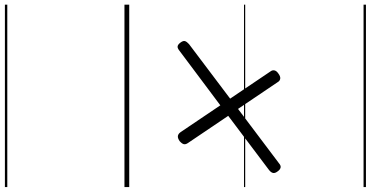

<svg xmlns="http://www.w3.org/2000/svg" viewBox="-394 -656 1550 803"><g transform="rotate(90 381.5 -255.0)"><path d="M571 -231Q558 -222 549 -223.5Q540 -225 533 -235L421 -401L190 -228Q181 -221 173.5 -222.5Q166 -224 158 -235Q150 -246 152.5 -253.5Q155 -261 165 -270L393 -442L279 -611Q273 -619 275 -627.5Q277 -636 287 -643Q300 -653 309.5 -651.5Q319 -650 324 -641L436 -475L663 -646Q673 -655 681.5 -653Q690 -651 697 -641Q705 -631 704 -622.5Q703 -614 692 -605L465 -434L579 -265Q585 -256 583.5 -248.5Q582 -241 571 -231ZM0 490H763V500H0ZM0 -20H763V0H0ZM0 -505H763V-500H0ZM0 -1010H763V-1000H0Z"/></g></svg>

Font: Playwrite RO Guides
Style: Regular
Weight: 400
Designer: Veronika Burian, José Scaglione
Foundry: TypeTogether
Version: Version 1.003